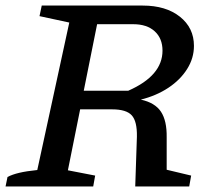

<svg xmlns="http://www.w3.org/2000/svg" viewBox="-36 -670 761 690"><path d="M-16 0 -9 -34Q8 -43 33.5 -49Q59 -55 98 -59L213 -589L106 -612L114 -650H477Q560 -650 610.5 -610Q661 -570 661 -505Q661 -461 636.5 -422Q612 -383 569 -354.5Q526 -326 470 -312Q521 -301 542.5 -268.5Q564 -236 563 -176V-60L651 -39L644 0H450L456 -179Q457 -234 437.5 -255.5Q418 -277 367 -277H252L208 -58L306 -39L299 0ZM443 -583H313L265 -344H425Q548 -398 548 -488Q548 -532 520 -557.5Q492 -583 443 -583Z"/></svg>

Font: Piazzolla SC Medium
Style: Italic
Weight: 500
Italic angle: -11.3°
Designer: Juan Pablo del Peral
Foundry: Huerta Tipografica
Version: Version 1.330